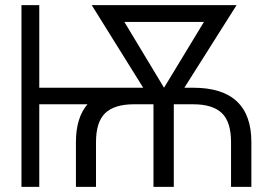

<svg xmlns="http://www.w3.org/2000/svg" viewBox="-20 -727 1083 747"><path d="M63.5 -707H132.8V-385.7H537.1L336.9 -707H900.4L697.3 -385.7H731.4Q958 -385.7 958 -173.8V0H878.9V-173.8Q878.9 -252.9 843 -287.1Q807.1 -321.3 731.4 -321.3H656.2V0H577.1V-321.3H501Q425.8 -321.3 389.6 -287.1Q353.5 -252.9 353.5 -173.8V0H275.4V-173.8Q275.4 -269 320.3 -321.3H132.8V0H63.5ZM618.2 -385.7 773.4 -641.6H463.9Z"/></svg>

Font: Pretendard JP Light
Style: Regular
Weight: 300
Designer: Base glyphs from Inter by Rasmus Andersson; Hangeul glyphs from Noto Sans CJK(Source Han Sans) by Jang Soo-young and Kan
Foundry: Kil Hyung-jin
Version: Version 1.309